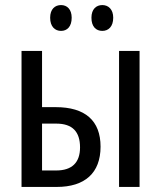

<svg xmlns="http://www.w3.org/2000/svg" viewBox="-20 -738 636 758"><path d="M178 -668C178 -633 197 -616 221 -616C245 -616 263 -633 263 -668C263 -701 245 -718 221 -718C197 -718 178 -702 178 -668ZM341 -668C341 -633 359 -616 384 -616C408 -616 427 -633 427 -668C427 -701 408 -718 384 -718C360 -718 341 -702 341 -668ZM65 0H204C315 0 377 -55 377 -159C377 -262 316 -315 200 -315H146V-537H65ZM450 0H531V-537H450ZM146 -65V-250H202C266 -250 296 -218 296 -156C296 -96 264 -65 202 -65Z"/></svg>

Font: Noto Sans UI Condensed
Style: Regular
Weight: 400
Width: 3
Designer: Monotype Design Team
Foundry: Monotype Imaging Inc.
Version: Version 1.901